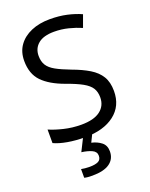

<svg xmlns="http://www.w3.org/2000/svg" viewBox="-174 -814 897 1145"><g transform="rotate(-20 274.5 -242.0)"><path d="M502 -191Q502 -96 433 -43Q364 10 247 10Q187 10 136 1Q85 -8 51 -24V-110Q87 -94 140.5 -81Q194 -68 251 -68Q331 -68 371.5 -99Q412 -130 412 -183Q412 -218 397 -242Q382 -266 345.5 -286.5Q309 -307 244 -330Q153 -363 106.5 -411Q60 -459 60 -542Q60 -599 89 -639.5Q118 -680 169.5 -702Q221 -724 288 -724Q347 -724 396 -713Q445 -702 485 -684L457 -607Q420 -623 376.5 -634Q333 -645 286 -645Q219 -645 185 -616.5Q151 -588 151 -541Q151 -505 166 -481Q181 -457 215 -438Q249 -419 307 -397Q370 -374 413.5 -347.5Q457 -321 479.5 -284Q502 -247 502 -191ZM356 139Q356 187 319 213.5Q282 240 208 240Q176 240 158 235V180Q167 182 182 183.5Q197 185 211 185Q247 185 266 175.5Q285 166 285 141Q285 115 258.5 103Q232 91 194 86L237 0H295L269 53Q305 61 330.5 81Q356 101 356 139Z"/></g></svg>

Font: Noto Sans Tifinagh SIL
Style: Regular
Weight: 400
Designer: JamraPatel
Foundry: JamraPatel LLC
Version: Version 2.006; ttfautohint (v1.8.4.7-5d5b)